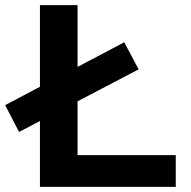

<svg xmlns="http://www.w3.org/2000/svg" viewBox="-48 -725 741 745"><path d="M107 0V-705H253V-123H634V0ZM26 -213 -28 -317 434 -561 490 -456Z"/></svg>

Font: Nunito Sans 7pt SemiExpanded
Style: Bold
Weight: 700
Width: 6
Designer: Vernon Adams
Foundry: Vernon Adams
Version: Version 3.101;gftools[0.9.27]